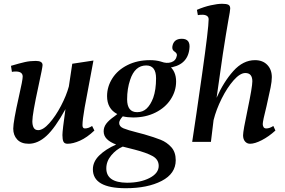

<svg xmlns="http://www.w3.org/2000/svg" viewBox="-20 -750 1505 1015"><path d="M50 -70Q50 -107 80 -240Q100 -327 100 -345Q100 -372 63 -372Q51 -372 43 -370L38 -402Q85 -416 112 -422Q139 -428 169 -428Q205 -428 205 -406Q205 -394 184 -298Q167 -220 159 -174Q151 -128 151 -109Q151 -88 158 -75Q165 -62 182 -62Q208 -62 241 -99Q274 -136 302.5 -190.5Q331 -245 344 -293L362 -413L474 -430Q439 -247 427.5 -181.5Q416 -116 416 -88Q416 -71 429 -71Q447 -71 467 -84L479 -60Q440 -23 403 -6.5Q366 10 337 10Q321 10 315.5 -1Q310 -12 310 -36Q310 -60 326 -173Q271 -73 225.5 -31.5Q180 10 132 10Q92 10 71 -12.5Q50 -35 50 -70Z M471 145Q471 105 504.5 72Q538 39 594 14Q562 2 545 -15Q528 -32 528 -56Q528 -78 542 -96.5Q556 -115 585 -135L600 -147Q546 -175 546 -242Q546 -292 574 -336Q602 -380 654 -406Q706 -432 773 -432Q836 -432 873.5 -403Q911 -374 911 -319Q911 -269 882.5 -225Q854 -181 802 -155Q750 -129 684 -129Q655 -129 629 -135Q610 -114 610 -100Q610 -81 633 -71.5Q656 -62 704 -50L742 -40Q797 -24 829.5 -11Q862 2 885.5 28Q909 54 909 97Q909 168 834.5 206.5Q760 245 645 245Q471 245 471 145ZM819 127Q819 93 786.5 75Q754 57 692 41L629 25Q594 40 568 71.5Q542 103 542 140Q542 215 651 216Q722 216 770.5 191Q819 166 819 127ZM790 -233Q805 -275 805 -336Q805 -404 753 -404Q693 -404 668 -328Q652 -281 652 -225Q652 -157 705 -157Q735 -157 755.5 -176.5Q776 -196 790 -233ZM915 -456Q917 -468 903 -477Q889 -486 891 -503Q897 -545 941 -545Q989 -545 981 -490Q970 -402 867 -391L832 -424Q861 -413 885.5 -421Q910 -429 915 -456Z M1265 -35Q1265 -58 1289 -171Q1314 -291 1314 -320Q1314 -364 1277 -364Q1249 -364 1215 -325.5Q1181 -287 1152 -229Q1123 -171 1109 -115L1095 0H996Q1014 -116 1048.5 -359Q1083 -602 1083 -648Q1083 -660 1074 -666Q1065 -672 1050 -672Q1035 -672 1026 -670L1021 -698Q1058 -714 1094 -722Q1130 -730 1154 -730Q1177 -730 1187 -725Q1197 -720 1197 -705Q1197 -694 1187 -642Q1176 -580 1158 -464L1125 -233Q1162 -317 1213.5 -374.5Q1265 -432 1328 -432Q1369 -432 1393 -407Q1417 -382 1417 -342Q1417 -320 1410.5 -287.5Q1404 -255 1389 -189Q1369 -110 1369 -94Q1369 -86 1373 -78.5Q1377 -71 1388 -71Q1405 -71 1425 -84L1436 -60Q1401 -28 1364 -9Q1327 10 1302 10Q1286 10 1275.5 -2Q1265 -14 1265 -35Z"/></svg>

Font: Unna Medium
Style: Italic
Weight: 500
Italic angle: -8.05°
Designer: Jorge de Buen Unna
Foundry: Omnibus-Type
Version: Version 2.008